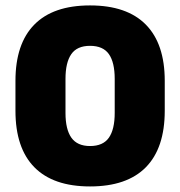

<svg xmlns="http://www.w3.org/2000/svg" viewBox="-20 -673 664 708"><path d="M312 14.5Q176.5 14.5 106.8 -56.2Q37 -127 37 -264.5V-375Q37 -511.5 106.5 -582.2Q176 -653 312 -653Q448 -653 517.8 -582.2Q587.5 -511.5 587.5 -375V-264.5Q587.5 -127 517.8 -56.2Q448 14.5 312 14.5ZM312 -134.5Q360 -134.5 381.5 -165.2Q403 -196 403 -256.5V-382Q403 -443 381.5 -473.5Q360 -504 312 -504Q264 -504 242.8 -473.2Q221.5 -442.5 221.5 -382V-256.5Q221.5 -196 243.2 -165.2Q265 -134.5 312 -134.5Z"/></svg>

Font: Anek Latin ExtraBold
Style: Regular
Weight: 800
Designer: Yesha Goshar
Foundry: Ek Type
Version: Version 1.003